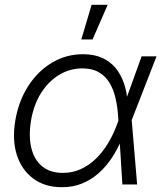

<svg xmlns="http://www.w3.org/2000/svg" viewBox="-20 -762 666 793"><path d="M235.8 11.2Q165.5 11.2 117.7 -24.2Q69.8 -59.6 49.8 -121.3Q29.8 -183.1 43 -263.2Q56.6 -344.2 96.2 -406Q135.7 -467.8 194.3 -502.9Q252.9 -538.1 322.8 -538.1Q368.7 -538.1 402.1 -522.9Q435.5 -507.8 457.5 -481Q479.5 -454.1 491.7 -418.7Q503.9 -383.3 506.8 -342.3H529.3L523.9 -266.6L546.4 0H485.4L468.3 -275.4Q465.8 -318.8 457.3 -356Q448.7 -393.1 431.9 -420.7Q415 -448.2 387.7 -463.9Q360.4 -479.5 319.8 -479.5Q268.1 -479.5 223.6 -452.4Q179.2 -425.3 148.9 -376.7Q118.7 -328.1 107.9 -262.7Q97.7 -198.2 109.6 -149.9Q121.6 -101.6 154.5 -74.7Q187.5 -47.9 239.7 -47.9Q278.8 -47.9 313 -63.2Q347.2 -78.6 375.7 -106.2Q404.3 -133.8 426.8 -171.1Q449.2 -208.5 464.8 -252L564.9 -529.3H626.5L522.9 -263.2L503.4 -186.5H482.4Q465.3 -145 441.4 -109.1Q417.5 -73.2 386.7 -46.1Q356 -19 318.4 -3.9Q280.8 11.2 235.8 11.2ZM315.9 -599.1 358.4 -742.2H424.8L362.3 -599.1Z"/></svg>

Font: Inter 24pt Light
Style: Italic
Weight: 300
Italic angle: -9.3988°
Designer: Rasmus Andersson
Foundry: rsms
Version: Version 4.001;git-66647c0bb